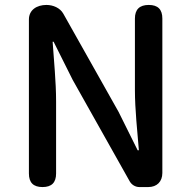

<svg xmlns="http://www.w3.org/2000/svg" viewBox="-20 -757 774 777"><path d="M637 -368V-682C637 -719 619 -737 582 -737C545 -737 526 -719 526 -682V-393C526 -313 536 -224 542 -149H537L460 -304L236 -702C223 -725 195 -737 168 -737C129 -737 97 -717 97 -678V-55C97 -18 115 0 152 0C189 0 207 -18 207 -55V-346C207 -427 198 -512 193 -588H197L274 -434L505 -23C513 -9 528 0 544 0H577H580C615 0 637 -22 637 -57Z"/></svg>

Font: GenSenRounded2 TW M
Style: Regular
Weight: 500
Version: Version 2.100;PS 2.1;hotconv 16.6.51;makeotf.lib2.5.65220 DE